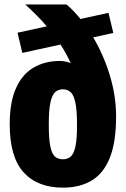

<svg xmlns="http://www.w3.org/2000/svg" viewBox="-20 -828 564 860"><path d="M262 12.5Q148 12.5 85.8 -56Q23.5 -124.5 23.5 -271Q23.5 -370.5 51.8 -433.2Q80 -496 130.8 -525.5Q181.5 -555 248.5 -555Q271.5 -555 296.5 -545.5Q278 -587 251 -628.5L80 -591L58.5 -681.5L189.5 -710Q167.5 -736 143.2 -760.2Q119 -784.5 93 -808H278Q310.5 -780 340.5 -743L466 -770.5L487.5 -680.5L397.5 -660.5Q444 -582.5 472 -490.2Q500 -398 500 -306.5Q500 -191.5 472 -121.5Q444 -51.5 390.8 -19.5Q337.5 12.5 262 12.5ZM262 -114.5Q282.5 -114.5 296.5 -126.5Q310.5 -138.5 317.8 -171.5Q325 -204.5 325 -268Q325 -334.5 317.5 -369Q310 -403.5 295.8 -415.8Q281.5 -428 261.5 -428Q241.5 -428 227.5 -415.8Q213.5 -403.5 206 -369.8Q198.5 -336 198.5 -270.5Q198.5 -205 205.5 -171.5Q212.5 -138 226.8 -126.2Q241 -114.5 262 -114.5Z"/></svg>

Font: Encode Sans Condensed Condensed ExtraBold
Style: Regular
Weight: 800
Width: 3
Designer: Multiple Designers
Foundry: Impallari Type
Version: Version 3.000; ttfautohint (v1.8.3) -l 8 -r 50 -G 200 -x 14 